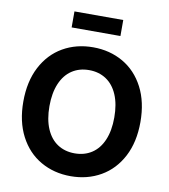

<svg xmlns="http://www.w3.org/2000/svg" viewBox="-98 -1003 967 1096"><g transform="rotate(10 385.5 -455.0)"><path d="M45.9 -363.3Q45.9 -479.5 89.8 -564Q133.8 -648.4 210.9 -692.9Q288.1 -737.3 385.3 -737.3Q482.4 -737.3 559.6 -692.9Q636.7 -648.4 680.7 -564Q724.6 -479.5 724.6 -363.3Q724.6 -247.6 680.7 -163.3Q636.7 -79.1 559.6 -34.7Q482.4 9.8 385.3 9.8Q288.1 9.8 210.9 -34.7Q133.8 -79.1 89.8 -163.6Q45.9 -248 45.9 -363.3ZM573.2 -363.3Q573.2 -440.4 550 -494.6Q526.9 -548.8 484.4 -576.9Q441.9 -605 385.3 -605Q328.6 -605 286.1 -576.9Q243.7 -548.8 220.5 -494.4Q197.3 -439.9 197.3 -363.3Q197.3 -286.6 220.5 -232.4Q243.7 -178.2 286.1 -150.4Q328.6 -122.6 385.3 -122.6Q441.9 -122.6 484.4 -150.4Q526.9 -178.2 550 -232.4Q573.2 -286.6 573.2 -363.3ZM526.9 -827.6H244.1V-920.4H526.9Z"/></g></svg>

Font: Inter RS Variable
Style: Regular
Weight: 400
Designer: Rasmus Andersson (customised by Maria Ramos and Noel Pretorius)
Foundry: rsms
Version: Version 3.001;Glyphs 3.2.3 (3260)